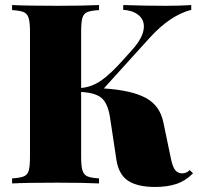

<svg xmlns="http://www.w3.org/2000/svg" viewBox="-20 -728 790 762"><path d="M746 -40Q716 -10 680 2Q644 14 596 14Q526 14 488.5 -10.5Q451 -35 442 -94L416 -266Q407 -319 382.5 -339.5Q358 -360 302 -363V-106Q302 -68 307.5 -51Q313 -34 327 -28Q341 -22 373 -20V0Q315 -3 206 -3Q85 -3 28 0V-20Q60 -22 74.5 -28Q89 -34 94 -51Q99 -68 99 -106V-602Q99 -640 93.5 -657Q88 -674 74 -680Q60 -686 28 -688V-708Q85 -705 206 -705Q314 -705 373 -708V-688Q341 -686 326.5 -680Q312 -674 307 -657Q302 -640 302 -602V-379Q343 -382 381 -408Q419 -434 473 -495L507 -533Q551 -583 551 -623Q551 -652 528 -669.5Q505 -687 469 -689V-708Q553 -705 638 -705Q699 -705 739 -708V-689Q655 -667 575 -579L392 -377Q501 -370 557.5 -340Q614 -310 628 -244L657 -105Q664 -68 674.5 -54Q685 -40 703 -40Q720 -40 733 -53Z"/></svg>

Font: Playfair Display SC Black
Style: Regular
Weight: 900
Designer: Claus Eggers Sørensen
Foundry: Claus Eggers Sørensen
Version: Version 1.200; ttfautohint (v1.6)